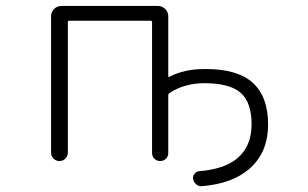

<svg xmlns="http://www.w3.org/2000/svg" viewBox="-20 -565 1040 648"><path d="M513.7 -544.9Q527.3 -544.9 537.6 -534.7Q547.9 -524.4 547.9 -509.8V-308.6Q547.9 -303.7 551.8 -305.7Q600.6 -332 670.9 -332Q672.9 -332 675.8 -332Q782.2 -332 833.5 -285.2Q884.8 -238.3 884.8 -145.5Q884.8 -48.8 820.3 5.9Q763.7 54.7 661.1 63.5Q660.2 63.5 659.2 63.5Q649.4 63.5 641.6 56.6Q633.8 49.8 631.8 39.1Q629.9 29.3 636.7 21Q643.6 12.7 653.3 12.7Q735.4 5.9 779.3 -29.3Q829.1 -70.3 829.1 -145Q829.1 -219.7 792 -252Q754.9 -284.2 669.9 -284.2Q602.5 -284.2 551.8 -251Q547.9 -248 547.9 -244.1V-48.8Q547.9 -37.1 540 -29.3Q532.2 -21.5 520.5 -21.5Q508.8 -21.5 501 -29.3Q493.2 -37.1 493.2 -48.8V-490.2Q493.2 -495.1 488.3 -495.1H212.9Q209 -495.1 209 -490.2V-49.8Q209 -38.1 200.7 -29.8Q192.4 -21.5 180.7 -21.5Q168.9 -21.5 160.6 -29.8Q152.3 -38.1 152.3 -49.8V-509.8Q152.3 -524.4 162.6 -534.7Q172.9 -544.9 187.5 -544.9Z"/></svg>

Font: Gen Jyuu Gothic L Monospace Light
Style: Regular
Weight: 300
Designer: [Source Han Sans]
Ryoko NISHIZUKA  (kana & ideographs); Paul D. Hunt (Latin, Greek & Cyrillic); Wenlong ZHANG  (bopomofo
Version: Version 1.002.20150607